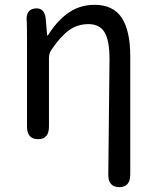

<svg xmlns="http://www.w3.org/2000/svg" viewBox="-20 -577 644 796"><path d="M474 199Q428 198 429 146L434 -332Q434 -409 413.5 -443Q393 -477 346.5 -477Q300 -477 264.5 -450.5Q229 -424 193 -370Q183 -355 183 -337V-52Q183 0 138 0Q92 0 92 -52V-394Q92 -478 91 -486Q85 -538 126 -542Q167 -546 170 -494L175 -435Q175 -429 176.5 -429Q178 -429 185 -440Q221 -495 267 -526Q313 -557 372 -557Q449 -557 484.5 -503.5Q520 -450 520 -344V147Q520 199 474 199Z"/></svg>

Font: Resource Han Rounded HK
Style: Regular
Weight: 400
Designer: Cyano Hao (round all glyphs); Ryoko NISHIZUKA  (kana, bopomofo & ideographs); Paul D. Hunt (Latin, Greek & Cyrillic); Sa
Foundry: Cyano Hao
Version: 0.990